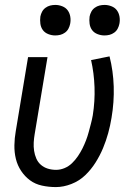

<svg xmlns="http://www.w3.org/2000/svg" viewBox="-20 -752 540 780"><path d="M207 8Q178 8 150.5 2Q123 -4 102 -19.5Q81 -35 66 -57.5Q51 -80 44.5 -106.5Q38 -133 38.5 -162Q39 -191 44 -219L94 -520H173L121 -208Q118 -191 117 -173.5Q116 -156 118.5 -139.5Q121 -123 127.5 -108Q134 -93 146 -82.5Q158 -72 174 -67Q190 -62 208 -62Q225 -62 242 -69Q259 -76 272.5 -89Q286 -102 296.5 -117.5Q307 -133 315 -149Q323 -165 329.5 -182Q336 -199 340.5 -216Q345 -233 349.5 -250Q354 -267 357 -284Q366 -341 364 -398Q362 -455 350 -508L425 -523Q440 -464 442 -400.5Q444 -337 433 -273Q428 -242 419.5 -211Q411 -180 398.5 -150Q386 -120 368 -91.5Q350 -63 326 -40Q302 -17 270 -4.5Q238 8 207 8ZM404 -608Q390 -608 376 -613.5Q362 -619 354 -630Q346 -641 344 -655.5Q342 -670 344 -685Q346 -695 351 -704.5Q356 -714 365 -720.5Q374 -727 384 -729.5Q394 -732 405 -732Q419 -732 433 -726.5Q447 -721 455 -710Q463 -699 465.5 -684.5Q468 -670 465 -655Q463 -645 458 -635.5Q453 -626 444 -619.5Q435 -613 425 -610.5Q415 -608 404 -608ZM204 -608Q190 -608 176 -613.5Q162 -619 154 -630Q146 -641 144 -655.5Q142 -670 144 -685Q146 -695 151 -704.5Q156 -714 165 -720.5Q174 -727 184 -729.5Q194 -732 205 -732Q219 -732 233 -726.5Q247 -721 255 -710Q263 -699 265.5 -684.5Q268 -670 265 -655Q263 -645 258 -635.5Q253 -626 244 -619.5Q235 -613 225 -610.5Q215 -608 204 -608Z"/></svg>

Font: Iosevka Fixed
Style: Italic
Weight: 400
Italic angle: -9°
Monospace: yes
Designer: Belleve Invis
Foundry: Belleve Invis
Version: Version 33.2.4